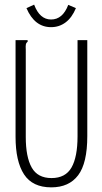

<svg xmlns="http://www.w3.org/2000/svg" viewBox="-20 -796 440 827"><path d="M201 11Q120 11 83.5 -45Q47 -101 47 -207V-623H99V-616Q93 -612 91.5 -605Q90 -598 91 -582V-206Q91 -120 116.5 -74.5Q142 -29 202 -29Q262 -29 288 -74.5Q314 -120 314 -209V-623H356V-210Q356 -93 316.5 -41Q277 11 201 11ZM274 -775 307 -761Q290 -720 262.5 -699.5Q235 -679 200 -679Q129 -679 94 -761L127 -776Q151 -712 200 -712Q250 -712 274 -775Z"/></svg>

Font: Inconsolata Condensed Light
Style: Regular
Weight: 300
Width: 3
Monospace: yes
Designer: Raph Levien, Cyreal, Brenton Simpson
Foundry: Raph Levien, Cyreal, Google
Version: Version 3.001; ttfautohint (v1.8.2.53-6de2)